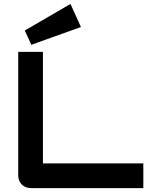

<svg xmlns="http://www.w3.org/2000/svg" viewBox="-20 -967 776 987"><path d="M716.8 0H137.7Q124 0 112.3 -4.9Q100.6 -9.8 92 -18.3Q83.5 -26.9 78.6 -38.6Q73.7 -50.3 73.7 -64V-700.2H200.7V-127H716.8ZM396 -828.1 141.1 -736.8 107.4 -810.1 342.3 -946.8Z"/></svg>

Font: Audiowide
Style: Regular
Weight: 400
Designer: Astigmatic (AOETI)
Foundry: Astigmatic (AOETI)
Version: Version 1.002